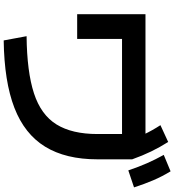

<svg xmlns="http://www.w3.org/2000/svg" viewBox="28 -923 944 1040"><g transform="rotate(90 500.0 -403.0)"><path d="M176 -75Q369 -77 485.5 -115Q602 -153 654 -237Q706 -321 706 -459V-592H191V-349H57V-719H813L843 -647V-459Q843 -287 774.5 -175.5Q706 -64 564 -9Q422 46 199 49ZM750 -610Q729 -667 707.5 -712Q686 -757 658 -800L749 -842Q778 -796 800.5 -749.5Q823 -703 843 -647ZM903 -626Q884 -682 864 -727.5Q844 -773 819 -818L908 -855Q936 -809 956.5 -761Q977 -713 995 -657Z"/></g></svg>

Font: M PLUS 1 Code
Style: Regular
Weight: 400
Designer: Coji Morishita
Foundry: UNDERFOREST DESIGN
Version: Version 1.005